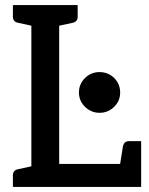

<svg xmlns="http://www.w3.org/2000/svg" viewBox="-20 -739 588 759"><path d="M104 0V-719H214V-91H538V0ZM451 -66 466 -161Q469 -172 475 -176.5Q481 -181 490 -181H538V-91ZM31 0V-46Q31 -56 36 -62Q41 -68 51 -70L120 -85L132 0ZM132 -719 120 -634 51 -649Q41 -651 36 -657Q31 -663 31 -673V-719ZM287 -719V-673Q287 -663 282 -657Q277 -651 268 -649L198 -634L186 -719ZM292 -373Q292 -407 316 -430.5Q340 -454 373 -454Q408 -454 431.5 -430.5Q455 -407 455 -373Q455 -340 431 -316.5Q407 -293 373 -293Q351 -293 332.5 -304Q314 -315 303 -333Q292 -351 292 -373Z"/></svg>

Font: Aleo Medium
Style: Regular
Weight: 500
Designer: Alessio Laiso
Foundry: Alessio Laiso
Version: Version 2.001;gftools[0.9.29]